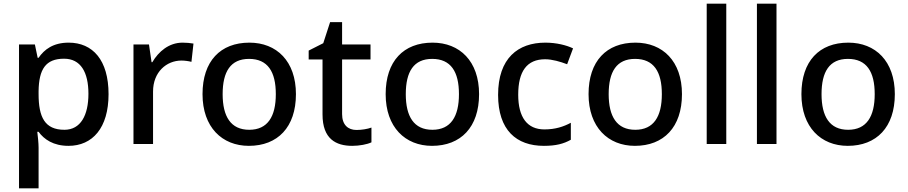

<svg xmlns="http://www.w3.org/2000/svg" viewBox="-20 -780 4918 1040"><path d="M352 -549C268 -549 220 -512 189 -467H184L169 -539H83V240H189V20C189 -5 185 -42 182 -66H189C219 -25 269 10 351 10C481 10 568 -87 568 -270C568 -455 482 -549 352 -549ZM327 -462C417 -462 459 -389 459 -272C459 -156 417 -77 329 -77C222 -77 189 -146 189 -271V-287C191 -405 227 -462 327 -462Z M969 -549C895 -549 839 -501 805 -443H801L787 -539H703V0H809V-284C809 -390 882 -452 963 -452C980 -452 1002 -449 1017 -445L1028 -544C1012 -547 988 -549 969 -549Z M1583 -270C1583 -449 1478 -549 1331 -549C1174 -549 1077 -449 1077 -270C1077 -91 1183 10 1328 10C1484 10 1583 -91 1583 -270ZM1186 -270C1186 -392 1229 -461 1329 -461C1430 -461 1474 -392 1474 -270C1474 -149 1430 -77 1330 -77C1230 -77 1186 -149 1186 -270Z M1911 -76C1865 -76 1833 -104 1833 -162V-458H1987V-539H1833V-660H1768L1731 -546L1652 -506V-458H1727V-160C1727 -27 1800 10 1888 10C1927 10 1969 2 1992 -9V-89C1970 -81 1939 -76 1911 -76Z M2575 -270C2575 -449 2470 -549 2323 -549C2166 -549 2069 -449 2069 -270C2069 -91 2175 10 2320 10C2476 10 2575 -91 2575 -270ZM2178 -270C2178 -392 2221 -461 2321 -461C2422 -461 2466 -392 2466 -270C2466 -149 2422 -77 2322 -77C2222 -77 2178 -149 2178 -270Z M2926 10C2991 10 3033 -1 3072 -23V-115C3033 -94 2988 -79 2929 -79C2836 -79 2787 -144 2787 -267C2787 -394 2834 -459 2933 -459C2971 -459 3015 -446 3052 -432L3084 -518C3049 -535 2994 -549 2934 -549C2786 -549 2678 -465 2678 -266C2678 -75 2777 10 2926 10Z M3674 -270C3674 -449 3569 -549 3422 -549C3265 -549 3168 -449 3168 -270C3168 -91 3274 10 3419 10C3575 10 3674 -91 3674 -270ZM3277 -270C3277 -392 3320 -461 3420 -461C3521 -461 3565 -392 3565 -270C3565 -149 3521 -77 3421 -77C3321 -77 3277 -149 3277 -270Z M3914 0V-760H3808V0Z M4186 0V-760H4080V0Z M4827 -270C4827 -449 4722 -549 4575 -549C4418 -549 4321 -449 4321 -270C4321 -91 4427 10 4572 10C4728 10 4827 -91 4827 -270ZM4430 -270C4430 -392 4473 -461 4573 -461C4674 -461 4718 -392 4718 -270C4718 -149 4674 -77 4574 -77C4474 -77 4430 -149 4430 -270Z"/></svg>

Font: Noto Sans Gujarati Medium
Style: Regular
Weight: 500
Designer: Jelle Bosma - Monotype Design Team, Universal Thirst
Foundry: Monotype Imaging Inc.
Version: Version 2.106